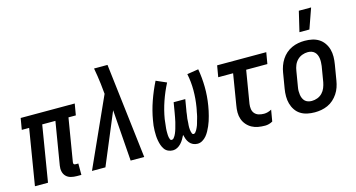

<svg xmlns="http://www.w3.org/2000/svg" viewBox="-81 -1091 2662 1434"><g transform="rotate(-15 1250.0 -374.0)"><path d="M399 8H365Q341 8 319 2.5Q297 -3 282 -18Q267 -33 262 -55Q257 -77 261 -100L316 -432H214L143 0H42L113 -432H56L71 -520H489L474 -432H417L362 -100Q362 -96 362 -92Q362 -88 364.5 -85Q367 -82 371 -81Q375 -80 380 -80H399Z M587 0H483L723 -532L715 -611Q711 -642 706.5 -673Q702 -704 696 -735H800L887 0H782L753 -397Z M1108 8Q1088 8 1071 0Q1054 -8 1043.5 -23Q1033 -38 1027 -55.5Q1021 -73 1017.5 -92Q1014 -111 1013 -130Q1012 -149 1012.5 -169Q1013 -189 1015 -208.5Q1017 -228 1021 -248Q1033 -319 1057.5 -389.5Q1082 -460 1116 -528L1196 -493Q1164 -431 1141.5 -365.5Q1119 -300 1108 -234Q1107 -226 1106 -217Q1105 -208 1104 -199Q1103 -190 1102 -181.5Q1101 -173 1100 -164Q1099 -155 1099 -146.5Q1099 -138 1099 -129Q1099 -120 1099.5 -111.5Q1100 -103 1101.5 -95Q1103 -87 1106.5 -78.5Q1110 -70 1119 -70Q1128 -70 1134.5 -77.5Q1141 -85 1145.5 -93Q1150 -101 1153.5 -109Q1157 -117 1160 -125.5Q1163 -134 1165.5 -142.5Q1168 -151 1170 -159Q1172 -167 1174.5 -175.5Q1177 -184 1179 -192.5Q1181 -201 1182.5 -209.5Q1184 -218 1186 -226.5Q1188 -235 1189 -243.5Q1190 -252 1192 -260L1205 -338H1295L1282 -260Q1280 -252 1279 -243.5Q1278 -235 1277 -226.5Q1276 -218 1274.5 -209.5Q1273 -201 1272 -193Q1271 -185 1271 -176.5Q1271 -168 1270 -159.5Q1269 -151 1268.5 -143Q1268 -135 1268 -126.5Q1268 -118 1269 -110Q1270 -102 1271.5 -94Q1273 -86 1276.5 -78Q1280 -70 1288 -70Q1296 -70 1302.5 -77.5Q1309 -85 1313 -92.5Q1317 -100 1321 -108.5Q1325 -117 1328 -125Q1331 -133 1333 -141Q1335 -149 1337.5 -157.5Q1340 -166 1342.5 -174Q1345 -182 1347 -190.5Q1349 -199 1350.5 -207Q1352 -215 1353.5 -223.5Q1355 -232 1357 -240Q1359 -248 1360 -256Q1371 -322 1371 -387Q1371 -452 1358 -514L1446 -528Q1458 -460 1459 -389Q1460 -318 1448 -246Q1445 -227 1441 -208.5Q1437 -190 1432 -171Q1427 -152 1421 -133.5Q1415 -115 1407 -97Q1399 -79 1389.5 -61.5Q1380 -44 1367 -28.5Q1354 -13 1336 -2.5Q1318 8 1299 8Q1280 8 1264 0.5Q1248 -7 1237 -20.5Q1226 -34 1220 -50.5Q1214 -67 1210 -84Q1202 -68 1193 -52.5Q1184 -37 1171 -23Q1158 -9 1141.5 -0.5Q1125 8 1108 8Z M1821 8Q1793 8 1767 3.5Q1741 -1 1719 -13Q1697 -25 1680 -44.5Q1663 -64 1654.5 -88.5Q1646 -113 1646 -140Q1646 -167 1651 -194L1690 -432H1575L1590 -520H1970L1955 -432H1791L1749 -179Q1746 -159 1749 -139Q1752 -119 1764.5 -105Q1777 -91 1796 -85.5Q1815 -80 1836 -80Q1850 -80 1864.5 -84Q1879 -88 1894 -96L1879 -8Q1865 0 1850 4Q1835 8 1821 8Z M2205 8Q2175 8 2147 2Q2119 -4 2096 -18.5Q2073 -33 2057.5 -56Q2042 -79 2034.5 -106Q2027 -133 2027 -162.5Q2027 -192 2032 -221L2052 -341Q2056 -366 2065 -391Q2074 -416 2088.5 -438.5Q2103 -461 2123.5 -479Q2144 -497 2168.5 -508Q2193 -519 2218 -523.5Q2243 -528 2268 -528Q2298 -528 2326 -522Q2354 -516 2377 -501.5Q2400 -487 2416 -464Q2432 -441 2439.5 -414Q2447 -387 2446.5 -357.5Q2446 -328 2441 -299L2421 -179Q2417 -154 2408.5 -129Q2400 -104 2385 -81.5Q2370 -59 2350 -41Q2330 -23 2305.5 -12Q2281 -1 2255.5 3.5Q2230 8 2205 8ZM2205 -80Q2227 -80 2248.5 -88Q2270 -96 2286 -112.5Q2302 -129 2310.5 -150.5Q2319 -172 2323 -193L2343 -313Q2345 -328 2345.5 -343Q2346 -358 2344 -372Q2342 -386 2336.5 -399Q2331 -412 2321 -421.5Q2311 -431 2297.5 -435.5Q2284 -440 2269 -440Q2247 -440 2225.5 -432Q2204 -424 2187.5 -407.5Q2171 -391 2162.5 -369.5Q2154 -348 2151 -327L2131 -207Q2128 -192 2128 -177Q2128 -162 2130 -148Q2132 -134 2137.5 -121Q2143 -108 2152.5 -98.5Q2162 -89 2176 -84.5Q2190 -80 2205 -80ZM2248 -600 2285 -756H2380L2325 -600Z"/></g></svg>

Font: Iosevka Semibold Oblique
Style: Regular
Weight: 600
Italic angle: -9°
Monospace: yes
Designer: Belleve Invis
Foundry: Belleve Invis
Version: Version 32.5.0; ttfautohint (v1.8.4)